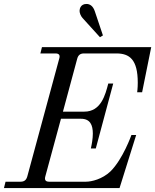

<svg xmlns="http://www.w3.org/2000/svg" viewBox="-30 -950 784 970"><path d="M-10 0H574L658 -268H634C634 -268 591 -146 528 -84C487 -45 433 -32 404 -32H218C200 -32 194 -41 199 -59L278 -350H379C426 -350 439 -318 439 -275C439 -250 434 -222 429 -200H454L542 -528H517C502 -470 480 -386 396 -386H288L360 -653C365 -672 376 -680 394 -680H558C624 -680 666 -650 666 -532C666 -505 663 -484 663 -484H688L734 -712H182L174 -680H250C268 -680 275 -672 269 -653L108 -59C103 -41 93 -32 74 -32H-2ZM372 -895C372 -884 378 -869 387 -859L475 -762L490 -771L449 -893C440 -920 424 -930 407 -930C377 -930 372 -905 372 -895Z"/></svg>

Font: Old Standard
Style: Italic
Weight: 400
Italic angle: -15.2°
Designer: Alexey Kryukov <alexios@thessalonica.org.ru>
Version: Version 2.0